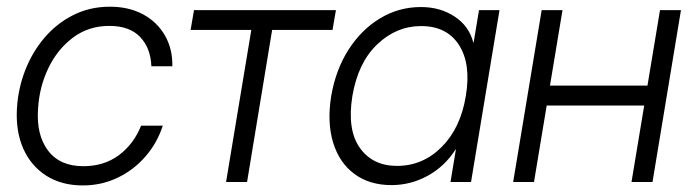

<svg xmlns="http://www.w3.org/2000/svg" viewBox="-20 -546 2083 576"><path d="M228.5 10.3Q164.6 10.3 118.7 -19Q72.8 -48.3 49.8 -100.3Q26.9 -152.3 30.8 -220.2Q34.2 -279.8 55.4 -334.7Q76.7 -389.6 113.5 -432.9Q150.4 -476.1 200.2 -501Q250 -525.9 309.6 -525.9Q366.2 -525.9 408.7 -503.2Q451.2 -480.5 474.6 -439.9Q498 -399.4 497.1 -347.2H434.1Q432.1 -401.4 400.6 -434.8Q369.1 -468.3 308.1 -468.3Q246.1 -468.3 199.5 -433.6Q152.8 -398.9 125.5 -342.5Q98.1 -286.1 94.2 -220.2Q88.4 -142.1 123.8 -94.7Q159.2 -47.4 230 -47.4Q292 -47.4 336.4 -80.3Q380.9 -113.3 403.3 -168.9H468.3Q451.7 -117.2 416.5 -76.7Q381.3 -36.1 333 -12.9Q284.7 10.3 228.5 10.3Z M658.2 0 733.9 -456.1H551.8L562 -515.6H987.8L977.5 -456.1H796.4L721.2 0Z M1154.3 9.3Q1088.4 9.3 1043.2 -24.2Q998 -57.6 979.5 -117.9Q960.9 -178.2 973.6 -257.8Q987.3 -337.4 1025.9 -397.5Q1064.5 -457.5 1120.6 -491.2Q1176.8 -524.9 1242.7 -524.9Q1300.8 -524.9 1344 -496.3Q1387.2 -467.8 1399.9 -418.5H1400.9L1417 -515.6H1478.5L1393.1 0H1331.5L1347.7 -97.7H1346.7Q1314.9 -47.4 1263.7 -19Q1212.4 9.3 1154.3 9.3ZM1170.9 -48.3Q1248.5 -48.3 1305.2 -105.2Q1361.8 -162.1 1377.4 -257.8Q1393.6 -353.5 1357.2 -410.6Q1320.8 -467.8 1243.2 -467.8Q1169.4 -467.8 1111.8 -413.1Q1054.2 -358.4 1037.1 -257.8Q1021 -157.2 1059.3 -102.8Q1097.7 -48.3 1170.9 -48.3Z M1667.5 -515.6 1629.9 -289.1H1922.4L1960 -515.6H2022.9L1937.5 0H1874.5L1912.6 -229.5H1620.1L1582 0H1519.5L1605 -515.6Z"/></svg>

Font: Inter Display Light
Style: Italic
Weight: 300
Italic angle: -9.39999°
Designer: Rasmus Andersson
Foundry: rsms
Version: Version 4.000;git-a52131595